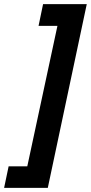

<svg xmlns="http://www.w3.org/2000/svg" viewBox="-95 -750 443 936"><path d="M-53 61H38L185 -624H93L115 -730H328L138 166H-75Z"/></svg>

Font: Noto Sans Display Ex Bold Cond
Style: Italic
Weight: 800
Width: 3
Italic angle: -12°
Designer: Monotype Design team
Foundry: Monotype Imaging Inc.
Version: Version 1.000